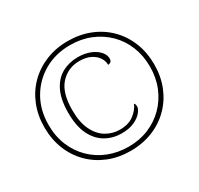

<svg xmlns="http://www.w3.org/2000/svg" viewBox="-154 -914 1154 1114"><g transform="rotate(-30 422.5 -357.5)"><path d="M422 10Q342 10 275 -17Q208 -44 158.5 -93.5Q109 -143 82 -210.5Q55 -278 55 -358Q55 -438 82 -505Q109 -572 158 -621Q207 -670 274.5 -697.5Q342 -725 422 -725Q502 -725 569.5 -698Q637 -671 686.5 -621.5Q736 -572 763 -504.5Q790 -437 790 -357Q790 -277 763 -210Q736 -143 686.5 -93.5Q637 -44 569.5 -17Q502 10 422 10ZM427 -104Q370 -104 322 -131Q274 -158 245.5 -215Q217 -272 217 -362Q217 -451 244.5 -507Q272 -563 319.5 -589Q367 -615 425 -615Q472 -615 507.5 -600.5Q543 -586 563 -563.5Q583 -541 583 -515Q583 -505 578 -497.5Q573 -490 557 -488Q557 -514 541.5 -537.5Q526 -561 496 -576Q466 -591 422 -591Q346 -591 295.5 -536Q245 -481 245 -365Q245 -283 270.5 -230.5Q296 -178 338 -153Q380 -128 429 -128Q486 -128 522 -154.5Q558 -181 574 -218Q579 -213 580.5 -207Q582 -201 582 -196Q582 -179 564 -157Q546 -135 511.5 -119.5Q477 -104 427 -104ZM424 -17Q497 -17 558.5 -42.5Q620 -68 665.5 -114Q711 -160 736.5 -222Q762 -284 762 -358Q762 -432 737 -494Q712 -556 666 -601.5Q620 -647 558 -672.5Q496 -698 422 -698Q324 -698 247.5 -654Q171 -610 127 -533.5Q83 -457 83 -358Q83 -282 109 -219.5Q135 -157 181.5 -111.5Q228 -66 290 -41.5Q352 -17 424 -17Z"/></g></svg>

Font: Noto Serif Thai Thin
Style: Regular
Weight: 250
Version: Version 2.001